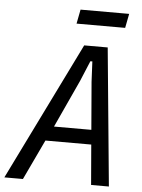

<svg xmlns="http://www.w3.org/2000/svg" viewBox="-92 -922 715 968"><g transform="rotate(5 266.0 -438.0)"><path d="M406 0 389 -203H157L61 0H-33L310 -698H429L496 0ZM363 -518 358 -621H348L305 -518L194 -277H383ZM276 -876H522L508 -804H262Z"/></g></svg>

Font: IBM Plex Sans Cond Text
Style: Italic
Weight: 450
Width: 3
Italic angle: -11°
Designer: Mike Abbink, Paul van der Laan, Pieter van Rosmalen
Foundry: Bold Monday
Version: Version 1.3